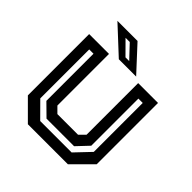

<svg xmlns="http://www.w3.org/2000/svg" viewBox="-184 -828 968 968"><g transform="rotate(45 300.5 -344.0)"><path d="M158 0 55 -103V-540H196.5V-172L227 -141.5H374L404.5 -172V-540H546V-103L443 0ZM190.5 -55.5H414.5L491.5 -136.5V-485.5H460.5V-149.5L401 -86.5H204.5L140.5 -149.5V-485.5H110V-136.5ZM374 -556H250.5L108.5 -688H252ZM294 -586.5 228 -656.5H198L267.5 -586.5Z"/></g></svg>

Font: Tourney SemiBold
Style: Regular
Weight: 600
Version: Version 1.015